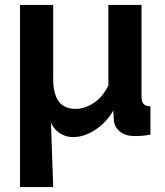

<svg xmlns="http://www.w3.org/2000/svg" viewBox="-20 -544 668 776"><path d="M61 -524H195V-225Q195 -104 285 -104Q322 -104 358.5 -127.5Q395 -151 418 -199V-524H552V-154Q552 -133 560 -124Q568 -115 588 -114V0Q567 4 552 5Q537 6 525 6Q488 6 465 -12Q442 -30 440 -60L438 -98Q429 -80 412.5 -61Q396 -42 374.5 -26Q353 -10 327.5 0Q302 10 276 10Q256 10 241 4Q226 -2 215 -10.5Q204 -19 196.5 -29.5Q189 -40 186 -49L195 212H61Z"/></svg>

Font: PTCRaleway
Style: Bold
Weight: 700
Designer: Matt McInerney, Pablo Impallari, Rodrigo Fuenzalida
Foundry: Matt McInerney, Pablo Impallari, Rodrigo Fuenzalida
Version: Version 3.000g; ttfautohint (v1.5) -l 8 -r 28 -G 28 -x 14 -D